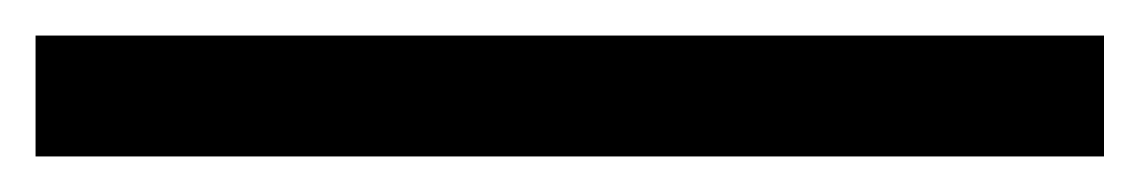

<svg xmlns="http://www.w3.org/2000/svg" viewBox="-20 5 641 108"><path d="M0 93V25H601V93Z"/></svg>

Font: Bricolage Grotesque 10pt Light
Style: Regular
Weight: 300
Designer: Mathieu Triay
Foundry: Atelier Triay
Version: Version 1.000; ttfautohint (v1.8.4.7-5d5b);gftools[0.9.32]